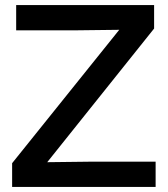

<svg xmlns="http://www.w3.org/2000/svg" viewBox="-20 -740 664 760"><path d="M28 0H596V-100H335L167 -98L590 -627V-720H44V-620H284L452 -622L28 -94Z"/></svg>

Font: Aspekta 500
Style: Regular
Weight: 500
Designer: Ivo Dolenc
Version: Version 2.100